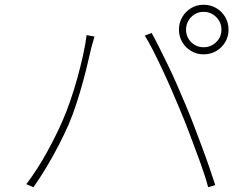

<svg xmlns="http://www.w3.org/2000/svg" viewBox="-20 -800 1040 809"><path d="M764 -675Q764 -644 785.5 -622.5Q807 -601 838 -601Q869 -601 891 -622.5Q913 -644 913 -675Q913 -706 891 -728Q869 -750 838 -750Q807 -750 785.5 -728Q764 -706 764 -675ZM734 -675Q734 -704 748 -728Q762 -752 785.5 -766Q809 -780 838 -780Q867 -780 891 -766Q915 -752 929 -728Q943 -704 943 -675Q943 -646 929 -622.5Q915 -599 891 -585Q867 -571 838 -571Q809 -571 785.5 -585Q762 -599 748 -622.5Q734 -646 734 -675ZM243 -290Q259 -326 275 -372Q291 -418 305 -468Q319 -518 329.5 -565.5Q340 -613 345 -652L378 -646Q376 -638 374 -631.5Q372 -625 370 -617.5Q368 -610 365 -600Q360 -580 351.5 -542.5Q343 -505 330.5 -459Q318 -413 302.5 -365Q287 -317 269 -275Q250 -232 227 -187.5Q204 -143 177.5 -98.5Q151 -54 121 -11L91 -24Q139 -88 178.5 -160Q218 -232 243 -290ZM735 -346Q719 -384 701 -425.5Q683 -467 663.5 -508.5Q644 -550 625.5 -586.5Q607 -623 590 -650L619 -661Q633 -636 650.5 -601Q668 -566 687.5 -526Q707 -486 726 -442.5Q745 -399 763 -356Q780 -316 797.5 -270Q815 -224 832 -178.5Q849 -133 863 -92Q877 -51 887 -20L857 -11Q846 -54 825 -112Q804 -170 780.5 -232Q757 -294 735 -346Z"/></svg>

Font: Noto Sans JP Thin Thin
Style: Regular
Weight: 250
Version: Version 2.004-H2;hotconv 1.0.118;makeotfexe 2.5.65603